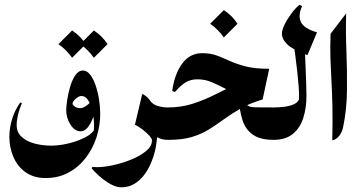

<svg xmlns="http://www.w3.org/2000/svg" viewBox="-20 -590 1535 810"><path d="M380.4 -48.3 402.8 -109.4Q402.8 -60.1 387.5 -12Q372.1 36.1 342.3 75.2Q312.5 114.3 269.8 137.7Q227.1 161.1 172.4 161.1Q122.6 161.1 88.4 137Q54.2 112.8 36.9 73Q19.5 33.2 19.5 -12.7Q19.5 -49.3 30.8 -86.9Q42 -124.5 65.4 -157.7L72.3 -154.8Q50.3 -103 50.3 -61Q50.3 -32.2 70.6 -13.2Q90.8 5.9 124.3 15.1Q157.7 24.4 196.3 24.4Q230 24.4 269.5 14.9Q309.1 5.4 340.3 -11Q371.6 -27.3 380.4 -48.3ZM373 -21.5Q377.4 -41.5 376.5 -69.1Q375.5 -96.7 369.1 -123.3Q362.8 -149.9 351.6 -167.5Q340.3 -185.1 323.2 -185.1Q313.5 -185.1 299.8 -173.6Q286.1 -162.1 286.1 -152.3Q286.1 -147.9 294.9 -140.9Q303.7 -133.8 319.3 -133.8Q330.1 -133.8 345.7 -145Q361.3 -156.2 366.2 -167L379.9 -118.2Q377 -104.5 369.1 -85.2Q361.3 -65.9 348.9 -51Q336.4 -36.1 319.3 -36.1Q295.4 -36.1 277.3 -64.2Q259.3 -92.3 259.3 -126.5Q259.3 -139.2 263.2 -166.3Q267.1 -193.4 275.4 -222.4Q283.7 -251.5 297.4 -272Q311 -292.5 330.1 -292.5Q346.7 -292.5 360.1 -275.4Q373.5 -258.3 383.1 -230.7Q392.6 -203.1 397.7 -171.1Q402.8 -139.2 402.8 -109.4Q399.4 -81.1 391.4 -59.8Q383.3 -38.6 373 -21.5ZM284.2 -461.4Q319.3 -438.5 341.8 -403.8L284.2 -346.2Q261.2 -379.4 226.6 -403.8ZM376 -461.4Q411.1 -438.5 433.6 -403.8L376 -346.2Q353 -379.4 318.4 -403.8Z M366.7 120.6 370.1 113.8Q378.9 115.2 390.6 115.2Q418.9 115.2 458 106.7Q497.1 98.1 534.4 82.8Q571.8 67.4 596.4 47.1Q621.1 26.9 621.1 2.9Q621.1 -5.4 609.6 -18.1Q598.1 -30.8 581.5 -43.5Q564.9 -56.2 549.3 -64L580.1 -193.8Q607.4 -181.2 620.8 -151.9Q634.3 -122.6 638.7 -89.1Q643.1 -55.7 643.1 -30.3Q643.1 9.3 633.1 49.8Q623 90.3 603.8 124.5Q584.5 158.7 556.2 179.4Q527.8 200.2 491.7 200.2Q464.4 200.2 430.4 177.2Q396.5 154.3 366.7 120.6ZM687 -136.7Q697.3 -136.7 703.9 -124.5Q710.4 -112.3 713.9 -96.2Q717.3 -80.1 717.3 -68.4Q717.3 -57.1 713.9 -40.8Q710.4 -24.4 703.9 -12.2Q697.3 0 687 0Q663.6 0 644 -10.5Q624.5 -21 610.4 -35.6V-168Q625 -148.4 646.2 -142.6Q667.5 -136.7 687 -136.7Z M691.9 0Q674.3 0 667 -20Q659.7 -40 659.7 -68.4Q659.7 -97.2 666.5 -116.9Q673.3 -136.7 687 -136.7Q745.1 -136.7 794.4 -152.8Q843.8 -168.9 890.4 -192.6Q937 -216.3 986.6 -240.2Q1036.1 -264.2 1094.7 -279.8L1074.7 -181.6Q1024.4 -181.6 988.8 -192.9Q953.1 -204.1 925.5 -218.5Q897.9 -232.9 871.3 -244.1Q844.7 -255.4 812 -255.4Q786.6 -255.4 765.6 -243.9Q744.6 -232.4 718.3 -202.1L706.5 -206.1Q716.3 -278.3 748.8 -322Q781.2 -365.7 833 -365.7Q868.2 -365.7 894.8 -355.7Q921.4 -345.7 949.5 -332.8Q977.5 -319.8 1016.6 -309.8Q1055.7 -299.8 1115.7 -299.8L1087.9 -170.4Q1033.7 -154.3 995.4 -132.3Q957 -110.4 925.5 -87.4Q894 -64.5 862.1 -44.4Q830.1 -24.4 789.8 -12.2Q749.5 0 691.9 0ZM1134.3 0Q1077.6 0 1046.6 -22Q1015.6 -43.9 1002.9 -83.7Q990.2 -123.5 987.3 -176.8L1009.3 -182.6Q1012.2 -156.2 1022 -147Q1031.7 -137.7 1057.6 -137.2Q1083.5 -136.7 1134.3 -136.7Q1145.5 -136.7 1151.1 -124.5Q1156.7 -112.3 1158.4 -96.2Q1160.2 -80.1 1160.2 -68.4Q1160.2 -57.1 1158.4 -40.8Q1156.7 -24.4 1151.1 -12.2Q1145.5 0 1134.3 0ZM924.3 -547.4Q959.5 -524.4 981.9 -489.7L924.3 -432.1Q901.4 -465.3 866.7 -489.7Z M1212.4 -451.2 1264.6 -420.9Q1270 -299.3 1271.5 -246.1Q1272.9 -192.9 1272.9 -186Q1272.9 -133.3 1259 -91.1Q1245.1 -48.8 1214.6 -24.4Q1184.1 0 1134.3 0Q1124 0 1117.7 -12.2Q1111.3 -24.4 1108.4 -40.8Q1105.5 -57.1 1105.5 -68.4Q1105.5 -80.1 1108.4 -96.2Q1111.3 -112.3 1117.7 -124.5Q1124 -136.7 1134.3 -136.7Q1154.8 -136.7 1178.5 -139.4Q1202.1 -142.1 1220.7 -150.6Q1239.3 -159.2 1243.7 -176.8L1239.3 -159.7Q1241.7 -168 1241.7 -184.6Q1241.7 -216.8 1234.6 -283.4Q1227.5 -350.1 1212.4 -451.2ZM1243.2 -569.8 1254.4 -564Q1236.3 -523.9 1249.8 -496.6Q1263.2 -469.2 1317.4 -453.6L1276.9 -357.4Q1215.3 -380.4 1192.4 -402.3Q1169.4 -424.3 1169.4 -448.2Q1169.4 -464.4 1181.2 -487.8Q1192.9 -511.2 1210 -533.9Q1227.1 -556.6 1243.2 -569.8Z M1374.5 -447.3 1440.4 -533.7Q1438 -457 1441.4 -373.5Q1444.8 -290 1443.8 -208Q1442.9 -126 1427.2 -52.2Q1422.9 -31.7 1410.9 -16.6Q1398.9 -1.5 1381.8 2.4Q1383.8 -83.5 1382.3 -143.8Q1380.9 -204.1 1378.2 -251.2Q1375.5 -298.3 1374 -344.2Q1372.6 -390.1 1374.5 -447.3Z"/></svg>

Font: Lateef ExtraBold
Style: Regular
Weight: 800
Designer: SIL International
Foundry: SIL International
Version: Version 4.200